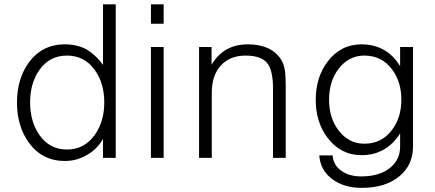

<svg xmlns="http://www.w3.org/2000/svg" viewBox="-20 -739 2038 900"><path d="M522.5 -718.8H462.9V-434.6Q432.6 -478.5 386.7 -506.8Q341.8 -531.2 284.2 -531.2Q177.7 -531.2 115.2 -446.3Q59.6 -369.1 59.6 -257.8Q59.6 -147.5 115.2 -70.3Q177.7 15.6 284.2 15.6Q340.8 15.6 389.6 -13.7Q436.5 -41 462.9 -87.9V1H522.5ZM293.9 -478.5Q376 -478.5 424.8 -410.2Q468.8 -348.6 468.8 -258.8Q468.8 -169.9 424.8 -107.4Q376 -38.1 293.9 -38.1Q211.9 -38.1 164.1 -107.4Q121.1 -169.9 121.1 -258.8Q121.1 -348.6 164.1 -410.2Q211.9 -478.5 293.9 -478.5Z M687.5 1H747.1V-518.6H687.5ZM687.5 -627.9H747.1V-718.8H687.5Z M913.1 1H972.7V-304.7Q972.7 -385.7 1015.6 -432.6Q1058.6 -478.5 1130.9 -478.5Q1207 -478.5 1234.4 -440.4Q1259.8 -407.2 1259.8 -323.2V1H1319.3V-330.1Q1319.3 -379.9 1316.4 -403.3Q1311.5 -436.5 1298.8 -458Q1277.3 -493.2 1237.3 -512.7Q1196.3 -531.2 1142.6 -531.2Q1085.9 -531.2 1043 -507.8Q1000 -483.4 971.7 -435.5V-518.6H913.1Z M1916 -518.6H1855.5V-428.7Q1825.2 -479.5 1778.3 -505.9Q1732.4 -531.2 1674.8 -531.2Q1577.1 -531.2 1515.6 -450.2Q1460 -377 1460 -270.5Q1460 -166 1515.6 -92.8Q1577.1 -11.7 1674.8 -11.7Q1733.4 -11.7 1779.3 -38.1Q1825.2 -64.5 1855.5 -114.3V-50.8Q1855.5 8.8 1809.6 46.9Q1759.8 87.9 1672.9 87.9Q1616.2 87.9 1580.1 61.5Q1543 36.1 1539.1 -10.7H1476.6Q1481.4 58.6 1536.1 99.6Q1591.8 141.6 1673.8 141.6Q1789.1 141.6 1853.5 85.9Q1916 34.2 1916 -52.7ZM1687.5 -478.5Q1769.5 -478.5 1817.4 -414.1Q1861.3 -356.4 1861.3 -271.5Q1861.3 -187.5 1817.4 -129.9Q1769.5 -65.4 1687.5 -65.4Q1613.3 -65.4 1565.4 -129.9Q1522.5 -187.5 1522.5 -271.5Q1522.5 -356.4 1565.4 -414.1Q1613.3 -478.5 1687.5 -478.5Z"/></svg>

Font: Dotum
Style: Regular
Weight: 400
Version: Version 2.21